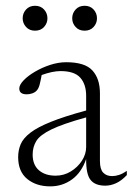

<svg xmlns="http://www.w3.org/2000/svg" viewBox="-20 -652 470 682"><path d="M354 7.5Q318 7.5 301.8 -12.8Q285.5 -33 286 -87Q269.5 -39 235.5 -14.5Q201.5 10 158.5 10Q109 10 76.8 -16.2Q44.5 -42.5 44.5 -94Q44.5 -118.5 53.5 -139.8Q62.5 -161 87.8 -180.5Q113 -200 160.8 -219.2Q208.5 -238.5 286 -259.5V-311.5Q286 -352.5 265.2 -376Q244.5 -399.5 195 -399.5Q166.5 -399.5 128 -385.5Q124.5 -366 120.8 -351.5Q117 -337 110 -330Q104 -323.5 94.2 -320.2Q84.5 -317 75 -317Q48.5 -317 48.5 -337.5Q48.5 -350.5 63.8 -366.5Q79 -382.5 104 -397.2Q129 -412 158.2 -421.5Q187.5 -431 215 -431Q281.5 -431 308.2 -401.8Q335 -372.5 335 -320.5V-79.5Q335 -51 346.5 -38.8Q358 -26.5 378.5 -26.5Q390.5 -26.5 403.2 -30.8Q416 -35 430.5 -45V-30Q411.5 -10 392.2 -1.2Q373 7.5 354 7.5ZM96 -103Q96 -66.5 118.2 -47.2Q140.5 -28 177.5 -28Q207 -28 231.5 -43Q256 -58 271 -81.2Q286 -104.5 286 -129.5V-235Q203 -212 162.5 -192.2Q122 -172.5 109 -151.2Q96 -130 96 -103ZM104.5 -543Q84.5 -543 72.5 -556.2Q60.5 -569.5 60.5 -587Q60.5 -605 72.5 -618.2Q84.5 -631.5 104.5 -631.5Q124.5 -631.5 136.5 -618.2Q148.5 -605 148.5 -587Q148.5 -569.5 136.5 -556.2Q124.5 -543 104.5 -543ZM280.5 -543Q260.5 -543 248.5 -556.2Q236.5 -569.5 236.5 -587Q236.5 -605 248.5 -618.2Q260.5 -631.5 280.5 -631.5Q300.5 -631.5 312.5 -618.2Q324.5 -605 324.5 -587Q324.5 -569.5 312.5 -556.2Q300.5 -543 280.5 -543Z"/></svg>

Font: Newsreader Text Light
Style: Regular
Weight: 300
Designer: Hugues Gentile
Foundry: Production Type
Version: Version 1.001